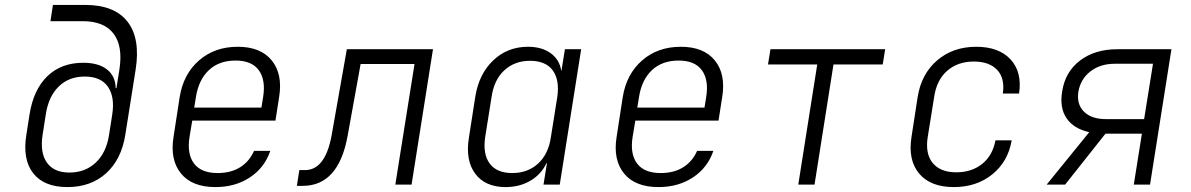

<svg xmlns="http://www.w3.org/2000/svg" viewBox="-20 -750 4840 780"><path d="M254 10Q159 10 115 -46Q71 -102 87 -202L100 -285Q116 -386 172.5 -440.5Q229 -495 318 -495Q380 -495 414.5 -468Q449 -441 450 -392H453L465 -467Q480 -562 441.5 -613Q403 -664 316 -664H185L195 -730H326Q445 -730 498 -662Q551 -594 531 -467L489 -202Q473 -102 411 -46Q349 10 254 10ZM262 -49Q326 -49 369 -89.5Q412 -130 423 -202L436 -285Q447 -356 418.5 -397.5Q390 -439 324 -439Q260 -439 218.5 -398.5Q177 -358 166 -285L153 -202Q142 -130 170.5 -89.5Q199 -49 262 -49Z M855 10Q760 10 715 -45.5Q670 -101 685 -194L710 -356Q725 -449 788.5 -504.5Q852 -560 946 -560Q1039 -560 1084 -504.5Q1129 -449 1114 -356L1099 -260H761L750 -194Q739 -125 768 -86Q797 -47 864 -47Q918 -47 955.5 -70.5Q993 -94 1012 -137H1078Q1055 -69 995.5 -29.5Q936 10 855 10ZM769 -313H1042L1049 -356Q1060 -425 1031.5 -464.5Q1003 -504 937 -504Q870 -504 828.5 -465Q787 -426 776 -356Z M1186 5 1196 -59H1219Q1301 -59 1327 -199L1389 -550H1739L1652 0H1586L1664 -490H1445L1392 -197Q1355 5 1210 5Z M2034 10Q1951 10 1910.5 -44.5Q1870 -99 1885 -191L1911 -358Q1926 -450 1984 -505Q2042 -560 2125 -560Q2181 -560 2217 -534Q2253 -508 2260 -463H2261L2275 -550H2341L2254 0H2188L2202 -87H2200Q2179 -42 2135 -16Q2091 10 2034 10ZM2061 -47Q2124 -47 2166 -85.5Q2208 -124 2218 -193L2244 -356Q2254 -425 2225.5 -464Q2197 -503 2133 -503Q2071 -503 2029 -464.5Q1987 -426 1977 -356L1951 -193Q1941 -124 1969.5 -85.5Q1998 -47 2061 -47Z M2655 10Q2560 10 2515 -45.5Q2470 -101 2485 -194L2510 -356Q2525 -449 2588.5 -504.5Q2652 -560 2746 -560Q2839 -560 2884 -504.5Q2929 -449 2914 -356L2899 -260H2561L2550 -194Q2539 -125 2568 -86Q2597 -47 2664 -47Q2718 -47 2755.5 -70.5Q2793 -94 2812 -137H2878Q2855 -69 2795.5 -29.5Q2736 10 2655 10ZM2569 -313H2842L2849 -356Q2860 -425 2831.5 -464.5Q2803 -504 2737 -504Q2670 -504 2628.5 -465Q2587 -426 2576 -356Z M3223 0 3300 -488H3100L3110 -550H3576L3566 -488H3366L3289 0Z M3855 10Q3760 10 3714 -45Q3668 -100 3683 -194L3708 -356Q3723 -450 3787.5 -505Q3852 -560 3946 -560Q4038 -560 4085.5 -508.5Q4133 -457 4120 -370H4054Q4063 -432 4031 -466Q3999 -500 3936 -500Q3871 -500 3828 -462.5Q3785 -425 3775 -356L3749 -194Q3738 -126 3769 -88Q3800 -50 3865 -50Q3928 -50 3970.5 -84.5Q4013 -119 4024 -180H4090Q4075 -93 4011 -41.5Q3947 10 3855 10Z M4232 0 4405 -213Q4342 -227 4313 -269.5Q4284 -312 4295 -378Q4307 -458 4367.5 -504Q4428 -550 4519 -550H4739L4652 0H4586L4619 -207H4471L4307 0ZM4474 -266H4628L4664 -491H4509Q4450 -491 4410 -460Q4370 -429 4361 -378Q4353 -327 4383.5 -296.5Q4414 -266 4474 -266Z"/></svg>

Font: NKDuy Mono ExtraLight
Style: Italic
Weight: 200
Italic angle: -9°
Monospace: yes
Designer: NKDuy
Foundry: NKDuy
Version: Version 2.251; ttfautohint (v1.8.4.7-5d5b)